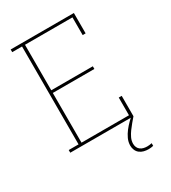

<svg xmlns="http://www.w3.org/2000/svg" viewBox="-227 -848 1053 1184"><g transform="rotate(-30 300.0 -256.0)"><path d="M44 0V-19H114V-716H44V-735H494V-590H473V-716H135V-392H431V-373H135V-19H473V-145H494V0ZM474 223Q457 223 441 219Q425 215 412 205Q399 195 392.5 179.5Q386 164 386 148Q386 122 397 98.5Q408 75 423.5 55Q439 35 457 17Q475 -1 494 -18V0Q480 16 466 33Q452 50 439 67.5Q426 85 416.5 105Q407 125 407 147Q407 160 412 171.5Q417 183 427 190.5Q437 198 449.5 201Q462 204 475 204Q483 204 491.5 203Q500 202 508 200V219Q500 221 491 222Q482 223 474 223Z"/></g></svg>

Font: Iosevka HT Thin Extended
Style: Regular
Weight: 100
Width: 7
Monospace: yes
Designer: Belleve Invis
Foundry: Belleve Invis
Version: Version 32.3.0; ttfautohint (v1.8.4)